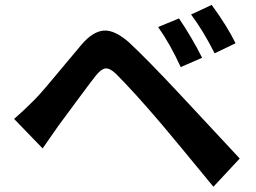

<svg xmlns="http://www.w3.org/2000/svg" viewBox="-20 -749 1017 763"><path d="M691.4 -675.8Q742.2 -600.6 783.2 -519.5L698.2 -482.4Q656.2 -574.2 608.4 -641.6ZM36.1 -276.4Q71.3 -306.6 115.2 -350.6Q134.8 -370.1 165 -405.8Q195.3 -441.4 238.3 -493.2Q281.2 -544.9 303.7 -571.3Q348.6 -624 392.1 -627.4Q435.5 -630.9 493.2 -580.1Q567.4 -510.7 692.4 -377Q896.5 -157.2 932.6 -119.1L828.1 -6.8Q670.9 -198.2 621.1 -256.8Q513.7 -382.8 441.4 -455.1Q417 -478.5 399.9 -477.1Q382.8 -475.6 361.3 -449.2Q338.9 -420.9 282.7 -344.7Q226.6 -268.6 211.9 -249Q199.2 -231.4 149.4 -159.2ZM739.3 -691.4 821.3 -729.5Q883.8 -643.6 916 -577.1L833 -537.1Q788.1 -626 739.3 -691.4Z"/></svg>

Font: Min Sans Bold
Style: Regular
Weight: 700
Designer: Jinseong-Kim, NotoSansCJK, Nunito
Foundry: Jinseong-Kim
Version: Version 1.400;Glyphs 3.1.2 (3151)